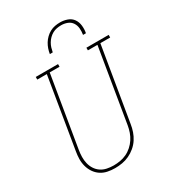

<svg xmlns="http://www.w3.org/2000/svg" viewBox="-226 -1075 1079 1202"><g transform="rotate(-30 313.5 -473.5)"><path d="M246 8Q218 8 191.5 2.5Q165 -3 143.5 -17.5Q122 -32 107.5 -53.5Q93 -75 86 -100.5Q79 -126 79.5 -153.5Q80 -181 85 -208L169 -716H100V-735H261V-716H190L105 -205Q101 -181 100.5 -156.5Q100 -132 105.5 -109Q111 -86 123.5 -66.5Q136 -47 155 -34Q174 -21 198 -16Q222 -11 246 -11Q270 -11 293.5 -15Q317 -19 339.5 -29.5Q362 -40 381 -57Q400 -74 413.5 -94.5Q427 -115 435 -138Q443 -161 447 -185L535 -716H466V-735H627V-716H556L467 -182Q463 -156 454.5 -131Q446 -106 431 -83Q416 -60 394.5 -42Q373 -24 348.5 -12.5Q324 -1 298 3.5Q272 8 246 8Q246 8 246 8Q246 8 246 8ZM248 -815Q251 -834 257 -851.5Q263 -869 273 -885.5Q283 -902 297.5 -916Q312 -930 329 -939Q346 -948 364.5 -951.5Q383 -955 402 -955Q429 -955 454 -946Q479 -937 493.5 -916.5Q508 -896 511 -869Q514 -842 509 -815H488Q492 -838 490 -861Q488 -884 476 -902Q464 -920 443 -928Q422 -936 399 -936Q383 -936 367 -933Q351 -930 336.5 -922Q322 -914 310 -902Q298 -890 289.5 -875.5Q281 -861 276.5 -846Q272 -831 269 -815Z"/></g></svg>

Font: Iosevka Curly Slab ThExObl
Style: Regular
Weight: 100
Width: 7
Italic angle: -9°
Monospace: yes
Designer: Belleve Invis
Foundry: Belleve Invis
Version: Version 11.1.0; ttfautohint (v1.8.3)